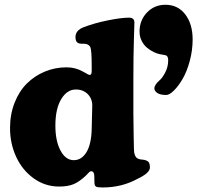

<svg xmlns="http://www.w3.org/2000/svg" viewBox="-20 -785 856 821"><path d="M640.1 -406.7Q640.1 -422.4 662.1 -441.4Q673.8 -450.7 686.5 -475.1Q699.2 -499.5 699.2 -526.9Q699.2 -544.9 689.5 -548.3Q687.5 -548.8 684.1 -549.6Q680.7 -550.3 675 -551.3Q669.4 -552.2 663.6 -553.2Q651.4 -555.7 637.2 -562.5Q623 -569.3 609.1 -580.6Q595.2 -591.8 585.9 -610.1Q576.7 -628.4 576.7 -649.9Q576.7 -698.2 608.4 -731.4Q640.1 -764.6 687.5 -764.6Q740.7 -764.6 772.2 -723.4Q803.7 -682.1 803.7 -616.7Q803.7 -569.3 791.3 -523.7Q778.8 -478 760.7 -447.3Q742.7 -416.5 723.6 -397.7Q704.6 -378.9 690.9 -378.9Q665 -378.9 652.6 -387.5Q640.1 -396 640.1 -406.7ZM22.9 -237.3Q22.9 -295.9 42.2 -345.2Q61.5 -394.5 94.5 -427.5Q127.4 -460.4 171.4 -478.8Q215.3 -497.1 264.6 -497.1Q303.7 -497.1 336.4 -478Q340.8 -476.1 346.9 -472.2Q353 -468.3 356.7 -466.6Q360.4 -464.8 364.3 -464.8Q372.1 -464.8 372.1 -481.9V-501.5Q372.1 -568.4 366.7 -582.5Q362.3 -592.8 349.6 -596.7Q345.2 -598.1 336.2 -597.9Q327.1 -597.7 319.3 -599.1Q302.7 -603 302.7 -626Q302.7 -655.3 337.4 -668.5Q382.8 -686 440.7 -697.8Q498.5 -709.5 531.7 -709.5Q554.7 -709.5 554.7 -688.5Q554.7 -685.1 552.5 -614.5Q550.3 -543.9 550.3 -446.8V-301.8Q550.3 -256.3 551.5 -205.3Q552.7 -154.3 552.7 -149.4Q552.7 -114.3 570.3 -106.4Q578.6 -103 587.6 -102.5Q596.7 -102.1 603 -99.6Q614.3 -95.7 617.7 -88.6Q621.1 -81.5 621.1 -68.8Q621.1 -45.4 568.4 -20.5Q501 16.6 419.4 16.6Q397.9 16.6 391.1 13.2Q384.3 9.8 383.8 -3.9Q383.8 -7.8 383.5 -16.8Q383.3 -25.9 383.3 -30.8Q383.3 -52.7 369.6 -52.7Q367.2 -52.7 364.7 -51.3Q362.3 -49.8 360.4 -47.9Q358.4 -45.9 354.2 -41.3Q350.1 -36.6 346.2 -33.2Q319.8 -8.3 295.4 2.2Q271 12.7 232.9 12.7Q172.9 12.7 124.3 -22.2Q75.7 -57.1 49.3 -114Q22.9 -170.9 22.9 -237.3ZM295.4 -100.1Q329.1 -100.1 349.9 -134.5Q370.6 -168.9 372.1 -232.4L374.5 -332.5Q375 -362.3 355.5 -382.3Q335.9 -402.3 304.2 -402.3Q266.6 -402.3 241.7 -361.1Q216.8 -319.8 216.8 -247.6Q216.8 -182.1 238.8 -141.1Q260.7 -100.1 295.4 -100.1Z"/></svg>

Font: Cooper* ExtraBold
Style: Regular
Weight: 800
Designer: Owen Earl
Foundry: indestructible type*
Version: Version 0.001